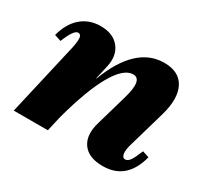

<svg xmlns="http://www.w3.org/2000/svg" viewBox="-116 -675 899 849"><g transform="rotate(30 334.0 -250.0)"><path d="M491 16Q419 16 389 -26Q359 -68 380 -139L425 -295Q457 -403 407 -403Q383 -403 359 -382Q335 -361 311.5 -320Q288 -279 265.5 -219Q243 -159 222 -82H167V-306H275Q355 -516 501 -516Q577 -516 605 -462.5Q633 -409 607 -317L553 -130Q543 -97 546 -78Q549 -59 563 -59Q576 -59 587 -74.5Q598 -90 614 -130L648 -119Q631 -52 592 -18Q553 16 491 16ZM29 0 114 -370Q122 -407 120 -424Q118 -441 104 -441Q82 -441 54 -370L20 -381Q37 -446 77.5 -481Q118 -516 176 -516Q240 -516 271.5 -476.5Q303 -437 289 -375L203 0Z"/></g></svg>

Font: Platypi Light ExtraBold
Style: Italic
Weight: 800
Italic angle: -13°
Version: Version 1.200